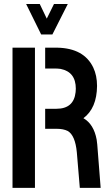

<svg xmlns="http://www.w3.org/2000/svg" viewBox="-20 -916 534 936"><path d="M107.4 -896.5H173.8L208 -825.2L243.2 -896.5H310.5L235.4 -748H180.7ZM41 0V-683.6H150.4V0ZM200.2 -288.1V-385.7H254.9Q339.8 -385.7 348.6 -466.8Q349.6 -475.6 349.6 -483.4Q349.6 -565.4 275.4 -580.1Q261.7 -582 247.1 -582H200.2V-683.6H259.8Q389.6 -680.7 434.6 -586.9Q453.1 -547.9 453.1 -497.1Q452.1 -388.7 386.7 -339.8Q437.5 -310.5 451.2 -235.4Q453.1 -222.7 454.1 -211.9L470.7 0H369.1L354.5 -173.8Q346.7 -255.9 310.5 -277.3Q289.1 -288.1 256.8 -288.1Z"/></svg>

Font: Post No Bills Colombo
Style: Bold
Weight: 700
Designer: Kosala Senevirathne, Siva Puranthara, Lasantha Premarathna, Tharique Azeez
Foundry: Mooniak
Version: Version 1.220 ; ttfautohint (v1.6)